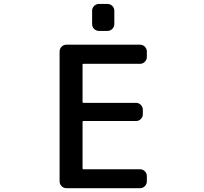

<svg xmlns="http://www.w3.org/2000/svg" viewBox="-20 -982 1040 980"><path d="M485.4 -824.2Q470.7 -824.2 460.4 -834.5Q450.2 -844.7 450.2 -859.4V-927.7Q450.2 -941.4 460.4 -951.7Q470.7 -961.9 485.4 -961.9H528.3Q543 -961.9 553.2 -951.7Q563.5 -941.4 563.5 -927.7V-859.4Q563.5 -844.7 553.2 -834.5Q543 -824.2 528.3 -824.2ZM405.3 -656.2Q401.4 -656.2 401.4 -652.3V-460.9Q401.4 -457 405.3 -457H674.8Q688.5 -457 698.7 -446.8Q709 -436.5 709 -421.9V-398.4Q709 -384.8 698.7 -374.5Q688.5 -364.3 674.8 -364.3H405.3Q401.4 -364.3 401.4 -359.4V-123Q401.4 -118.2 405.3 -118.2H694.3Q709 -118.2 719.2 -107.9Q729.5 -97.7 729.5 -84V-56.6Q729.5 -42 719.2 -31.7Q709 -21.5 694.3 -21.5H319.3Q304.7 -21.5 294.4 -31.7Q284.2 -42 284.2 -56.6V-718.8Q284.2 -733.4 294.4 -743.7Q304.7 -753.9 319.3 -753.9H694.3Q709 -753.9 719.2 -743.7Q729.5 -733.4 729.5 -718.8V-691.4Q729.5 -676.8 719.2 -666.5Q709 -656.2 694.3 -656.2Z"/></svg>

Font: Gen Jyuu Gothic L Monospace Medium
Style: Regular
Weight: 500
Designer: [Source Han Sans]
Ryoko NISHIZUKA  (kana & ideographs); Paul D. Hunt (Latin, Greek & Cyrillic); Wenlong ZHANG  (bopomofo
Version: Version 1.002.20150607